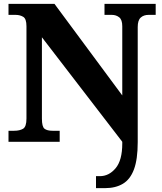

<svg xmlns="http://www.w3.org/2000/svg" viewBox="-20 -734 838 994"><path d="M477 240V178H497Q544 178 578.5 137Q613 96 613 9V0L197 -541V-120Q197 -78 210.5 -67.5Q224 -57 252 -57H289V0H24V-57H53Q82 -57 99.5 -67.5Q117 -78 117 -120V-598Q117 -637 100 -647Q83 -657 61 -657H24V-714H262L613 -240V-598Q613 -632 597 -644.5Q581 -657 559 -657H521V-714H786V-657H749Q724 -657 708.5 -643Q693 -629 693 -594V2Q693 91 673.5 143Q654 195 616 217.5Q578 240 524 240Z"/></svg>

Font: Noto Serif ExtraBold
Style: Regular
Weight: 800
Designer: Monotype Design Team
Foundry: Monotype Imaging Inc.
Version: Version 2.014